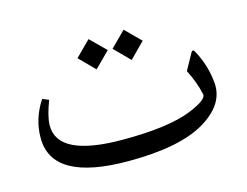

<svg xmlns="http://www.w3.org/2000/svg" viewBox="-67 -490 803 625"><g transform="rotate(-15 334.5 -177.5)"><path d="M391.1 -385.7 441.9 -335 391.1 -283.7 340.3 -335ZM272.9 -385.7 324.2 -335 272.9 -283.7 222.2 -335ZM296.9 31.7Q38.6 31.7 39.1 -115.2Q39.1 -179.7 76.7 -236.8L98.1 -228Q79.1 -179.2 78.1 -147.9Q76.2 -40 298.8 -40.5Q452.6 -40.5 528.8 -71.8Q590.8 -97.2 586.9 -115.7Q577.6 -158.7 555.2 -202.1L585.4 -256.8Q591.3 -267.1 597.2 -256.8Q627 -203.6 632.3 -142.1Q638.7 -68.8 554.2 -18.6Q468.8 31.7 296.9 31.7Z"/></g></svg>

Font: Parastoo Print
Style: Print
Weight: 400
Foundry: Saber Rastikerdar (saber.rastikerdar@gmail.com)
Version: Version 1.0.0-alpha5